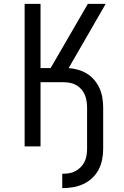

<svg xmlns="http://www.w3.org/2000/svg" viewBox="-20 -755 640 990"><path d="M301 215V141Q318 141 335 138.5Q352 136 367.5 128Q383 120 395.5 107.5Q408 95 415.5 80Q423 65 426 47.5Q429 30 429 13V-200Q429 -216 426.5 -233Q424 -250 417.5 -265.5Q411 -281 400 -294Q389 -307 374.5 -315.5Q360 -324 343 -327.5Q326 -331 309 -331H189V0H107V-735H189V-404H241L433 -735H525L334 -404Q359 -402 383.5 -395Q408 -388 429.5 -374.5Q451 -361 467.5 -341Q484 -321 494 -298Q504 -275 508 -250Q512 -225 512 -200V13Q512 41 506.5 68.5Q501 96 488 120.5Q475 145 454.5 164Q434 183 408.5 194.5Q383 206 355.5 210.5Q328 215 301 215Z"/></svg>

Font: Iosevka Fixed Extended
Style: Regular
Weight: 400
Width: 7
Monospace: yes
Designer: Belleve Invis
Foundry: Belleve Invis
Version: Version 24.1.1; ttfautohint (v1.8.4)